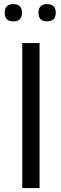

<svg xmlns="http://www.w3.org/2000/svg" viewBox="-20 -928 301 950"><path d="M90.3 2.4V-714.8H175.8V2.4ZM212.9 -822.3Q170.4 -822.3 170.4 -864.7Q170.4 -907.7 212.9 -907.7Q255.9 -907.7 255.9 -864.7Q255.9 -822.3 212.9 -822.3ZM45.9 -822.3Q3.4 -822.3 3.4 -864.7Q3.4 -907.7 45.9 -907.7Q88.9 -907.7 88.9 -864.7Q88.9 -822.3 45.9 -822.3Z"/></svg>

Font: Proletarsk
Style: Regular
Weight: 400
Designer: Peter Wiegel, original typeface by Carl Albert Fahrenwaldt 1901
Foundry: Peter Wiegel
Version: Version 1.000 2010 initial release